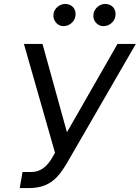

<svg xmlns="http://www.w3.org/2000/svg" viewBox="-20 -952 715 982"><path d="M81 9.9H127.8C238.6 9.9 281.2 -49.7 322.4 -117.9L674.7 -727.3H581L322.4 -275.6L197.4 -727.3H102.3L261.4 -170.5L245.7 -143.5C224.4 -108 193.2 -72.4 140.6 -72.4H95.2ZM253.6 -880.7C248.9 -848 273.4 -818.2 304.7 -818.2C335.9 -818.2 361.5 -842.3 365.8 -869.3C371.4 -904.8 348.7 -931.8 313.2 -931.8C286.2 -931.8 257.8 -910.5 253.6 -880.7ZM458.1 -880.7C452.4 -846.6 478 -818.2 509.2 -818.2C540.5 -818.2 566.1 -842.3 570.3 -869.3C576 -904.8 553.3 -931.8 517.8 -931.8C490.8 -931.8 463.1 -910.5 458.1 -880.7Z"/></svg>

Font: Margiela Sans
Style: Italic
Weight: 400
Italic angle: -9.39999°
Designer: Stefan Endress, Andreas Faust
Version: Version 1.100;FEAKit 1.0